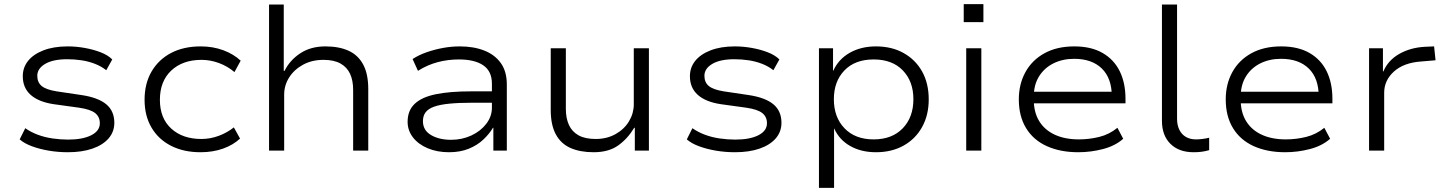

<svg xmlns="http://www.w3.org/2000/svg" viewBox="-20 -727 6977 927"><path d="M308 8Q260 8 216 0.5Q172 -7 135 -20.5Q98 -34 75 -54L102 -108Q129 -89 162.5 -76.5Q196 -64 234 -58.5Q272 -53 309 -53Q379 -53 420.5 -74Q462 -95 462 -132Q462 -163 439.5 -181Q417 -199 362 -207L239 -224Q166 -235 128 -269Q90 -303 90 -359Q90 -401 115.5 -433Q141 -465 190 -484Q239 -503 307 -503Q348 -503 389.5 -495.5Q431 -488 466 -474.5Q501 -461 522 -440L493 -388Q469 -407 438 -419Q407 -431 373 -436Q339 -441 305 -441Q236 -441 198 -418.5Q160 -396 160 -361Q160 -329 181.5 -311.5Q203 -294 253 -286L374 -268Q454 -256 493 -223.5Q532 -191 532 -134Q532 -91 504.5 -59Q477 -27 426.5 -9.5Q376 8 308 8Z M948 8Q867 8 806 -23Q745 -54 711.5 -111Q678 -168 678 -245Q678 -324 712 -382Q746 -440 806.5 -471.5Q867 -503 949 -503Q1008 -503 1058 -484.5Q1108 -466 1142 -434L1112 -379Q1079 -407 1037.5 -422.5Q996 -438 953 -438Q862 -438 807 -386.5Q752 -335 752 -245Q752 -156 807 -106Q862 -56 952 -56Q996 -56 1037 -71.5Q1078 -87 1109 -112L1139 -58Q1106 -27 1057 -9.5Q1008 8 948 8Z M1279 0V-705H1350V-385H1354Q1379 -436 1429.5 -469.5Q1480 -503 1551 -503Q1617 -503 1663 -482Q1709 -461 1733.5 -415.5Q1758 -370 1758 -297V0H1685V-293Q1685 -339 1670 -371Q1655 -403 1623.5 -420.5Q1592 -438 1542 -438Q1486 -438 1443 -414.5Q1400 -391 1376 -353Q1352 -315 1352 -270V0Z M2148 8Q2091 8 2045.5 -11Q2000 -30 1974 -63.5Q1948 -97 1948 -139Q1948 -193 1982 -225.5Q2016 -258 2084 -272Q2152 -286 2256 -286H2370V-231H2260Q2195 -231 2149.5 -226.5Q2104 -222 2076 -212Q2048 -202 2035 -185Q2022 -168 2022 -142Q2022 -98 2061 -75Q2100 -52 2158 -52Q2211 -52 2256 -73Q2301 -94 2328 -129.5Q2355 -165 2355 -207V-323Q2355 -383 2313.5 -411.5Q2272 -440 2195 -440Q2143 -440 2093.5 -427Q2044 -414 1998 -385L1972 -442Q2003 -462 2040.5 -475Q2078 -488 2118.5 -495.5Q2159 -503 2200 -503Q2267 -503 2318 -483Q2369 -463 2398 -422.5Q2427 -382 2427 -319V0H2362V-110H2360Q2343 -81 2314 -53.5Q2285 -26 2243.5 -9Q2202 8 2148 8Z M2846 8Q2781 8 2734.5 -12.5Q2688 -33 2663.5 -78.5Q2639 -124 2639 -196V-494H2712V-201Q2712 -156 2727 -123.5Q2742 -91 2773.5 -73.5Q2805 -56 2856 -56Q2910 -56 2952 -79.5Q2994 -103 3017 -141.5Q3040 -180 3040 -223V-494H3113V0H3045V-110H3042Q3011 -58 2965 -25Q2919 8 2846 8Z M3529 8Q3481 8 3437 0.5Q3393 -7 3356 -20.5Q3319 -34 3296 -54L3323 -108Q3350 -89 3383.5 -76.5Q3417 -64 3455 -58.5Q3493 -53 3530 -53Q3600 -53 3641.5 -74Q3683 -95 3683 -132Q3683 -163 3660.5 -181Q3638 -199 3583 -207L3460 -224Q3387 -235 3349 -269Q3311 -303 3311 -359Q3311 -401 3336.5 -433Q3362 -465 3411 -484Q3460 -503 3528 -503Q3569 -503 3610.5 -495.5Q3652 -488 3687 -474.5Q3722 -461 3743 -440L3714 -388Q3690 -407 3659 -419Q3628 -431 3594 -436Q3560 -441 3526 -441Q3457 -441 3419 -418.5Q3381 -396 3381 -361Q3381 -329 3402.5 -311.5Q3424 -294 3474 -286L3595 -268Q3675 -256 3714 -223.5Q3753 -191 3753 -134Q3753 -91 3725.5 -59Q3698 -27 3647.5 -9.5Q3597 8 3529 8Z M3934 180V-494H4002V-385H4003Q4028 -441 4082.5 -472Q4137 -503 4209 -503Q4286 -503 4343.5 -470.5Q4401 -438 4432.5 -381Q4464 -324 4464 -247Q4464 -172 4432.5 -114.5Q4401 -57 4343.5 -24.5Q4286 8 4209 8Q4138 8 4085 -22Q4032 -52 4008 -106H4007V180ZM4198 -54Q4287 -54 4338.5 -107.5Q4390 -161 4390 -248Q4390 -334 4339 -387Q4288 -440 4198 -440Q4108 -440 4057 -387Q4006 -334 4006 -248Q4006 -161 4057.5 -107.5Q4109 -54 4198 -54Z M4633 -620V-707H4728V-620ZM4645 0V-494H4718V0Z M5186 8Q5099 8 5034 -21.5Q4969 -51 4934 -108.5Q4899 -166 4899 -247Q4899 -321 4931 -379Q4963 -437 5023 -470Q5083 -503 5167 -503Q5248 -503 5303 -471.5Q5358 -440 5386 -383.5Q5414 -327 5414 -250V-228H4950V-284H5372L5348 -261Q5348 -349 5300 -396Q5252 -443 5166 -443Q5110 -443 5066 -421Q5022 -399 4996.5 -358Q4971 -317 4971 -258V-248Q4971 -185 4997.5 -142Q5024 -99 5073 -76.5Q5122 -54 5189 -54Q5239 -54 5287.5 -66Q5336 -78 5375 -110L5403 -57Q5365 -23 5306 -7.5Q5247 8 5186 8Z M5743 8Q5672 8 5631 -32.5Q5590 -73 5590 -144V-705H5663V-153Q5663 -123 5674 -100.5Q5685 -78 5705.5 -66Q5726 -54 5754 -54Q5769 -54 5785 -56Q5801 -58 5818 -62V-2Q5801 3 5783 5.5Q5765 8 5743 8Z M6185 8Q6098 8 6033 -21.5Q5968 -51 5933 -108.5Q5898 -166 5898 -247Q5898 -321 5930 -379Q5962 -437 6022 -470Q6082 -503 6166 -503Q6247 -503 6302 -471.5Q6357 -440 6385 -383.5Q6413 -327 6413 -250V-228H5949V-284H6371L6347 -261Q6347 -349 6299 -396Q6251 -443 6165 -443Q6109 -443 6065 -421Q6021 -399 5995.5 -358Q5970 -317 5970 -258V-248Q5970 -185 5996.5 -142Q6023 -99 6072 -76.5Q6121 -54 6188 -54Q6238 -54 6286.5 -66Q6335 -78 6374 -110L6402 -57Q6364 -23 6305 -7.5Q6246 8 6185 8Z M6590 0V-494H6657V-382H6659Q6682 -436 6735.5 -466.5Q6789 -497 6858 -501L6904 -503L6911 -436L6840 -430Q6757 -424 6710 -381.5Q6663 -339 6663 -279V0Z"/></svg>

Font: Nunito Sans 7pt SemiExpanded Light
Style: Regular
Weight: 300
Width: 6
Designer: Vernon Adams
Foundry: Vernon Adams
Version: Version 3.101;gftools[0.9.27]